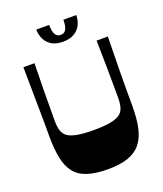

<svg xmlns="http://www.w3.org/2000/svg" viewBox="-159 -979 928 1092"><g transform="rotate(-20 305.0 -433.0)"><path d="M305 10Q230 10 180.5 -6.5Q131 -23 103.5 -58.5Q76 -94 65 -150Q54 -206 54 -285Q54 -315 54 -344Q54 -373 53.5 -406Q53 -439 52.5 -480.5Q52 -522 51.5 -576Q51 -630 50 -700H117Q115 -613 114 -526.5Q113 -440 113 -353Q113 -316 121 -291.5Q129 -267 150 -253.5Q171 -240 208.5 -233.5Q246 -227 305 -227Q364 -227 401.5 -233.5Q439 -240 460 -253.5Q481 -267 489 -291.5Q497 -316 497 -353Q497 -440 496 -526.5Q495 -613 493 -700H561Q560 -629 559 -574.5Q558 -520 557.5 -478.5Q557 -437 557 -403Q557 -369 557 -339.5Q557 -310 557 -279Q557 -204 545 -149.5Q533 -95 504.5 -59.5Q476 -24 427.5 -7Q379 10 305 10ZM313 -759Q271 -759 244.5 -775Q218 -791 205 -818Q192 -845 192 -876H270Q270 -837 280.5 -818.5Q291 -800 313 -800Q335 -800 345.5 -818.5Q356 -837 356 -876H434Q434 -845 421 -818Q408 -791 381 -775Q354 -759 313 -759Z"/></g></svg>

Font: Ojuju ExtraLight
Style: Bold
Weight: 700
Version: Version 1.000